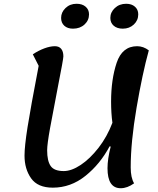

<svg xmlns="http://www.w3.org/2000/svg" viewBox="-20 -972 837 1018"><path d="M550 -80Q550 -129 567 -195L561 -196Q511 -102 433 -39.5Q355 23 260 23Q180 23 145 -26.5Q110 -76 110 -147Q110 -196 126 -297.5Q142 -399 185 -623L154 -684Q184 -704 215 -715.5Q246 -727 271 -727Q293 -727 304.5 -713Q316 -699 316 -673Q316 -659 287 -512Q261 -379 245.5 -293Q230 -207 230 -175Q230 -119 248.5 -92Q267 -65 318 -65Q359 -65 408 -97.5Q457 -130 502.5 -188.5Q548 -247 576 -321Q569 -372 569 -433Q569 -551 598.5 -639Q628 -727 707 -727Q740 -727 769 -705Q735 -582 704 -400.5Q673 -219 673 -84Q673 -30 691 0Q655 26 620 26Q550 26 550 -80ZM304 -877Q304 -907 327.5 -929.5Q351 -952 386 -952Q416 -952 434 -936.5Q452 -921 452 -896Q452 -864 428 -842Q404 -820 367 -820Q338 -820 321 -835.5Q304 -851 304 -877ZM565 -877Q565 -907 589 -929.5Q613 -952 649 -952Q678 -952 695.5 -936.5Q713 -921 713 -896Q713 -864 689.5 -842Q666 -820 631 -820Q601 -820 583 -835.5Q565 -851 565 -877Z"/></svg>

Font: Lemonada
Style: Regular
Weight: 400
Designer: Mohamed Gaber (Arabic) Eduardo Tunni (Latin)
Foundry: Kief Type Foundry
Version: Version 3.006